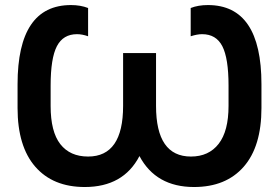

<svg xmlns="http://www.w3.org/2000/svg" viewBox="-20 -731 1109 763"><path d="M316.9 12.2Q190.4 12.2 120.1 -68.6Q49.8 -149.4 49.8 -301.8V-396Q49.8 -710.9 262.2 -710.9Q299.8 -710.9 330.1 -699.2V-586.9Q306.2 -595.2 286.1 -595.2Q231 -595.2 206.1 -547.4Q181.2 -499.5 181.2 -391.1V-310.1Q181.2 -207.5 219.7 -158.2Q258.3 -108.9 330.1 -108.9Q469.2 -108.9 469.2 -310.1V-520H600.1V-310.1Q600.1 -108.9 738.8 -108.9Q809.6 -108.9 848.9 -159.4Q888.2 -210 888.2 -310.1V-391.1Q888.2 -499.5 863.5 -547.4Q838.9 -595.2 783.2 -595.2Q763.7 -595.2 737.8 -586.9V-699.2Q767.6 -710.9 806.2 -710.9Q1019 -710.9 1019 -396V-301.8Q1019 -148.9 948.5 -68.4Q877.9 12.2 751 12.2Q599.6 12.2 534.2 -110.8Q470.2 12.2 316.9 12.2Z"/></svg>

Font: Fixel Text SemiBold
Style: Regular
Weight: 600
Width: 4
Designer: AlfaBravo + MacPaw
Foundry: Kyrylo Tkachov, Marchela Mozhyna, Serhii Makarenko, Maria Weinstein, Zakhar Kryvoshyya
Version: Version 1.211